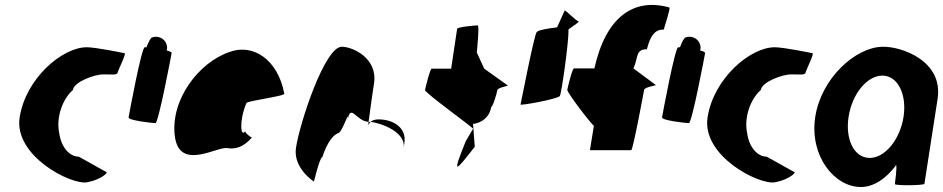

<svg xmlns="http://www.w3.org/2000/svg" viewBox="-20 -744 3792 772"><path d="M59 -272C35 -118 264 0 330 -11C389 -22 416 -52 408 -52L297 -114C261 -114 226 -150 218 -210C205 -270 231 -346 273 -382C278 -416 362 -445 395 -445C429 -445 451 -441 453 -452C455 -462 489 -530 481 -530C481 -530 366 -554 329 -554C230 -554 83 -428 59 -272Z M497 -272C495 -260 592 -249 605 -249C617 -249 668 -518 670 -530C671 -534 663 -538 650 -541C652 -548 653 -556 650 -564C644 -588 617 -602 593 -594C587 -594 578 -578 569 -554H562C549 -554 499 -284 497 -272Z M683 -196C702 -52 858 -160 897 -148C928 -144 958 -152 993 -191C985 -193 963 -212 966 -217C948 -188 940 -257 971 -330C981 -340 1131 -358 1123 -368C1097 -506 996 -570 903 -535C778 -493 664 -341 683 -196ZM966 -217V-218ZM994 -192 993 -191C995 -191 995 -191 994 -190Z M1170 -149C1158 -68 1242 -14 1242 -14C1241 -6 1265 -112 1276 -112C1295 -171 1319 -200 1338 -208C1357 -208 1386 -314 1378 -261C1389 -331 1413 -256 1462 -254C1466 -281 1474 -346 1484 -409C1499 -510 1399 -556 1354 -556C1286 -556 1185 -250 1170 -149ZM1462 -254C1462 -246 1460 -242 1461 -241C1460 -237 1462 -246 1470 -254ZM1470 -254C1508 -250 1613 -215 1603 -149L1606 -170C1615 -228 1565 -264 1501 -264C1486 -264 1476 -259 1470 -254Z M1689 -382C1687 -371 1890 -226 1882 -226L1853 -177C1795 -34 1811 -54 1889 -154L1882 -246C1898 -246 1947 -261 1955 -314C1962 -314 1978 -371 1980 -382C1982 -392 2029 -400 2022 -400L1927 -468L1897 -533C1898 -540 1908 -642 1901 -642C1894 -642 1819 -636 1818 -628L1794 -468H1716C1709 -468 1691 -392 1689 -382Z M2073 -324C2071 -318 2223 -346 2231 -358C2238 -369 2267 -574 2266 -626C2291 -643 2311 -658 2307 -658C2297 -658 2251 -708 2250 -701L2220 -634C2185 -630 2143 -623 2138 -615C2128 -605 2075 -332 2073 -324Z M2261 -383C2259 -372 2367 -232 2368 -239L2352 -140H2518C2525 -140 2568 -372 2570 -383C2572 -394 2625 -402 2617 -402L2527 -469C2547 -514 2535 -546 2581 -546C2599 -618 2626 -626 2649 -625C2651 -636 2678 -714 2671 -714C2529 -754 2416 -677 2370 -469H2288C2281 -469 2263 -394 2261 -383Z M2642 -272C2640 -260 2737 -249 2750 -249C2762 -249 2813 -518 2815 -530C2816 -534 2808 -538 2795 -541C2797 -548 2798 -556 2795 -564C2789 -588 2762 -602 2738 -594C2732 -594 2723 -578 2714 -554H2707C2694 -554 2644 -284 2642 -272Z M2825 -272C2801 -118 3030 0 3096 -11C3155 -22 3182 -52 3174 -52L3063 -114C3027 -114 2992 -150 2984 -210C2971 -270 2997 -346 3039 -382C3044 -416 3128 -445 3161 -445C3195 -445 3217 -441 3219 -452C3221 -462 3255 -530 3247 -530C3247 -530 3132 -554 3095 -554C2996 -554 2849 -428 2825 -272Z M3258 -274C3234 -118 3334 8 3442 8C3494 8 3545 -28 3583 -80C3588 -76 3578 -4 3578 -4C3577 3 3696 2 3697 -5L3750 -347C3773 -500 3604 -558 3528 -556C3420 -554 3282 -430 3258 -274ZM3392 -274C3406 -366 3466 -440 3528 -440C3589 -440 3627 -366 3613 -274C3599 -184 3539 -109 3477 -109C3414 -109 3378 -184 3392 -274Z"/></svg>

Font: Ampere
Style: SuCndIta
Weight: 400
Version: Version 1